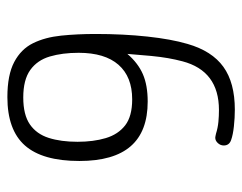

<svg xmlns="http://www.w3.org/2000/svg" viewBox="-88 -558 656 520"><g transform="rotate(90 240.0 -298.0)"><path d="M126 -315Q129 -354 131.5 -379.5Q134 -405 137.5 -425Q141 -445 146 -464Q172 -563 278 -563Q294 -563 310 -561.5Q326 -560 342 -555Q346 -554 349 -553.5Q352 -553 353 -553Q361 -553 367.5 -560Q374 -567 374 -576Q374 -591 359 -596Q345 -601 322 -603.5Q299 -606 277 -606Q204 -606 161 -575Q118 -544 99 -478Q86 -434 79 -369Q72 -304 72 -229Q72 -179 76.5 -135.5Q81 -92 97 -59.5Q113 -27 148 -8.5Q183 10 243 10Q332 10 374 -37.5Q416 -85 416 -185Q416 -278 376 -324Q336 -370 255 -370Q211 -370 181 -357Q151 -344 126 -315ZM249 -328Q295 -328 319.5 -309Q344 -290 354 -256.5Q364 -223 364 -180Q364 -135 353.5 -102Q343 -69 317 -51Q291 -33 244 -33Q196 -33 169.5 -52Q143 -71 133 -105Q123 -139 123 -183Q123 -254 155.5 -291Q188 -328 249 -328Z"/></g></svg>

Font: Beiruti Light
Style: Regular
Weight: 300
Designer: Arlette Boutros
Foundry: Boutros
Version: Version 1.41